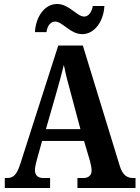

<svg xmlns="http://www.w3.org/2000/svg" viewBox="-20 -942 699 962"><path d="M392 -771C454 -771 499 -835 503 -912H445C441 -885 425 -859 402 -859C365 -859 327 -922 266 -922C203 -922 159 -857 155 -781H213C216 -808 231 -834 256 -834C294 -834 331 -771 392 -771ZM4 0H231V-50H197C169 -50 155 -65 155 -90C155 -107 163 -134 167 -150L191 -236H401L430 -138C434 -124 439 -102 439 -87C439 -62 421 -50 398 -50H368V0H659V-50H648C616 -50 594 -65 580 -111L395 -714H272L83 -125C64 -63 45 -50 14 -50H4ZM210 -295 264 -483C277 -527 290 -576 300 -617C308 -574 321 -525 334 -478L383 -295Z"/></svg>

Font: Noto Serif Bengali Condensed
Style: Bold
Weight: 700
Width: 3
Designer: Juan Bruce, Universal Thirst, Indian Type Foundry and the Monotype Design Team.
Foundry: Monotype Imaging Inc.
Version: Version 2.003